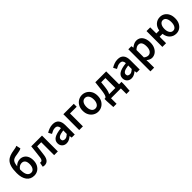

<svg xmlns="http://www.w3.org/2000/svg" viewBox="369 -2371 4207 4207"><g transform="rotate(-45 2472.5 -268.0)"><path d="M158 -277Q158 -182 190.5 -132Q223 -82 284 -82Q332 -82 361 -125.5Q390 -169 390 -241Q390 -312 362 -347.5Q334 -383 283 -383Q252 -383 219.5 -367Q187 -351 158 -310Q158 -302 158 -293.5Q158 -285 158 -277ZM285 12Q172 12 110 -70.5Q48 -153 48 -302Q48 -420 70 -494Q92 -568 133 -609.5Q174 -651 230.5 -671.5Q287 -692 356 -702Q400 -708 422 -714Q444 -720 466 -730L489 -628Q470 -615 441 -607Q412 -599 380 -594Q325 -586 285.5 -577.5Q246 -569 221 -550.5Q196 -532 182 -496.5Q168 -461 162 -399Q191 -434 231.5 -452Q272 -470 315 -470Q370 -470 413.5 -443.5Q457 -417 482.5 -366Q508 -315 508 -241Q508 -165 478.5 -108Q449 -51 398.5 -19.5Q348 12 285 12Z M603 12Q574 12 551 2L571 -102Q576 -101 582 -99.5Q588 -98 595 -98Q618 -98 633 -119Q648 -140 654 -186Q664 -263 672.5 -339Q681 -415 689 -491H1022V0H907V-400H781Q774 -339 766.5 -277.5Q759 -216 751 -155Q740 -73 703 -30.5Q666 12 603 12Z M1287 12Q1223 12 1182.5 -28Q1142 -68 1142 -132Q1142 -211 1211 -254.5Q1280 -298 1431 -314Q1430 -353 1410.5 -381.5Q1391 -410 1341 -410Q1305 -410 1270.5 -396Q1236 -382 1203 -362L1161 -439Q1202 -465 1253.5 -484Q1305 -503 1363 -503Q1455 -503 1500.5 -448.5Q1546 -394 1546 -291V0H1451L1443 -54H1439Q1406 -26 1368.5 -7Q1331 12 1287 12ZM1324 -78Q1354 -78 1378.5 -92.5Q1403 -107 1431 -132V-242Q1331 -229 1292 -203.5Q1253 -178 1253 -141Q1253 -108 1273 -93Q1293 -78 1324 -78Z M1684 0V-491H2007V-400H1799V0Z M2269 12Q2208 12 2155 -18.5Q2102 -49 2069 -106.5Q2036 -164 2036 -245Q2036 -327 2069 -384.5Q2102 -442 2155 -472.5Q2208 -503 2269 -503Q2331 -503 2384 -472.5Q2437 -442 2470 -384.5Q2503 -327 2503 -245Q2503 -164 2470 -106.5Q2437 -49 2384 -18.5Q2331 12 2269 12ZM2269 -82Q2323 -82 2354 -127Q2385 -172 2385 -245Q2385 -319 2354 -364Q2323 -409 2269 -409Q2215 -409 2184.5 -364Q2154 -319 2154 -245Q2154 -172 2184.5 -127Q2215 -82 2269 -82Z M2750 -260Q2743 -202 2731.5 -161Q2720 -120 2703 -92H2896V-400H2765ZM2670 0V172H2570L2559 -17V-92H2587Q2600 -99 2610.5 -115.5Q2621 -132 2631 -171.5Q2641 -211 2650 -285L2674 -491H3011V-92H3086V-17L3074 172H2975V0Z M3300 12Q3236 12 3195.5 -28Q3155 -68 3155 -132Q3155 -211 3224 -254.5Q3293 -298 3444 -314Q3443 -353 3423.5 -381.5Q3404 -410 3354 -410Q3318 -410 3283.5 -396Q3249 -382 3216 -362L3174 -439Q3215 -465 3266.5 -484Q3318 -503 3376 -503Q3468 -503 3513.5 -448.5Q3559 -394 3559 -291V0H3464L3456 -54H3452Q3419 -26 3381.5 -7Q3344 12 3300 12ZM3337 -78Q3367 -78 3391.5 -92.5Q3416 -107 3444 -132V-242Q3344 -229 3305 -203.5Q3266 -178 3266 -141Q3266 -108 3286 -93Q3306 -78 3337 -78Z M3697 194V-491H3792L3800 -439H3804Q3835 -465 3873.5 -484Q3912 -503 3952 -503Q4044 -503 4094.5 -435Q4145 -367 4145 -253Q4145 -169 4115 -109.5Q4085 -50 4037.5 -19Q3990 12 3935 12Q3903 12 3871 -2.5Q3839 -17 3809 -42L3812 40V194ZM3911 -83Q3960 -83 3993 -126Q4026 -169 4026 -252Q4026 -326 4001 -367Q3976 -408 3920 -408Q3868 -408 3812 -353V-124Q3839 -102 3864 -92.5Q3889 -83 3911 -83Z M4680 -82Q4731 -82 4758.5 -127Q4786 -172 4786 -245Q4786 -319 4758.5 -364Q4731 -409 4680 -409Q4631 -409 4601 -364Q4571 -319 4571 -245Q4571 -172 4601 -127Q4631 -82 4680 -82ZM4686 12Q4599 12 4538.5 -44Q4478 -100 4466 -200H4376V0H4261V-491H4376V-302H4467Q4482 -397 4542 -450Q4602 -503 4686 -503Q4747 -503 4796 -472.5Q4845 -442 4874.5 -384.5Q4904 -327 4904 -245Q4904 -164 4874.5 -106.5Q4845 -49 4796 -18.5Q4747 12 4686 12Z"/></g></svg>

Font: Source Sans Pro SemiBold
Style: Regular
Weight: 600
Designer: Paul D. Hunt
Foundry: Adobe Systems Incorporated
Version: Version 2.045;hotconv 1.0.109;makeotfexe 2.5.65596